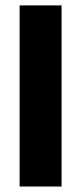

<svg xmlns="http://www.w3.org/2000/svg" viewBox="-20 -680 296 700"><path d="M204.5 0H51.5V-660.3H204.5Z"/></svg>

Font: Anek Kannada Medium
Style: Regular
Weight: 500
Designer: Vaishnavi Murthy, Maithili Shingre (Kannada) & Yesha Goshar (Latin)
Foundry: Ek Type
Version: Version 1.003